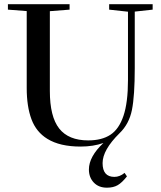

<svg xmlns="http://www.w3.org/2000/svg" viewBox="-20 -683 763 912"><path d="M362.8 13.2Q264.2 13.2 205.1 -23.4Q152.3 -55.7 129.6 -116.2Q106.9 -176.8 106.9 -264.6V-630.4L17.6 -637.2V-663.1H310.5V-637.2L216.8 -629.9V-251Q216.8 -128.9 261.2 -72.5Q305.7 -16.1 398.9 -16.1Q463.9 -16.1 504.6 -43Q545.4 -69.8 566.7 -133.3Q587.9 -196.8 587.9 -302.7V-627.4L498.5 -637.2V-663.1H705.1V-637.2L620.1 -627.9V-358.9Q620.1 -228 606.7 -160.9Q593.3 -93.8 547.4 -49.8Q467.3 29.3 467.3 91.8Q467.3 157.2 523.4 157.2Q548.8 157.2 571.8 138.2L583 154.8Q559.6 184.6 539.1 196.5Q518.6 208.5 487.8 208.5Q448.7 208.5 425.5 184.1Q402.3 159.7 402.3 122.1Q402.3 61 471.2 -3.9Q423.3 13.2 362.8 13.2Z"/></svg>

Font: Elstob 14pt Medium
Style: Regular
Weight: 500
Designer: Peter S. Baker
Version: Version 1.015